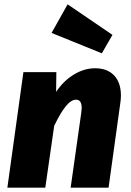

<svg xmlns="http://www.w3.org/2000/svg" viewBox="-20 -866 604 886"><path d="M538 -425Q538 -409 535 -389L481 0H306L355 -346Q357 -364 357 -368Q357 -406 331 -406Q308 -406 283 -375Q258 -344 230 -285L189 0H14L88 -533H240L239 -442Q272 -492 320 -521.5Q368 -551 419 -551Q475 -551 506.5 -518Q538 -485 538 -425ZM499 -705 450 -620 218 -714 292 -846Z"/></svg>

Font: Trujillo ExtraBold
Style: Italic
Weight: 800
Italic angle: -8°
Designer: Fira Sans original fonts by bBox Type GmbH, Carrois Corporate GbR, & Edenspiekermann AG / Changes by Cristiano Sobral
Foundry: Fira Sans original fonts by bBox Type GmbH, Carrois Corporate GbR, & Edenspiekermann AG / Changes by Cristiano Sobral
Version: Version 4.301;July 28, 2020;FontCreator 13.0.0.2655 64-bit